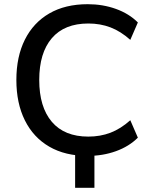

<svg xmlns="http://www.w3.org/2000/svg" viewBox="-20 -734 716 915"><path d="M338 161V-47H430V161ZM398 9Q291 9 215 -35Q139 -79 98.5 -160.5Q58 -242 58 -353Q58 -464 98.5 -545Q139 -626 215 -670Q291 -714 398 -714Q470 -714 532.5 -691.5Q595 -669 637 -627L601 -544Q555 -585 506.5 -603.5Q458 -622 401 -622Q287 -622 227 -552Q167 -482 167 -353Q167 -224 227 -153.5Q287 -83 401 -83Q458 -83 506.5 -101.5Q555 -120 601 -161L637 -78Q595 -36 532.5 -13.5Q470 9 398 9Z"/></svg>

Font: Nunito Sans 12pt SemiBold
Style: Regular
Weight: 600
Designer: Vernon Adams
Foundry: Vernon Adams
Version: Version 3.101;gftools[0.9.27]